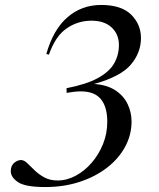

<svg xmlns="http://www.w3.org/2000/svg" viewBox="-20 -745 640 775"><path d="M212.5 -16.5Q250 -16.5 285.8 -35.8Q321.5 -55 350.2 -88.2Q379 -121.5 396 -164Q413 -206.5 413 -253.5Q413 -324.5 377.2 -354.8Q341.5 -385 264.5 -372.5L249 -370L248.5 -389Q329 -404.5 375.2 -430Q421.5 -455.5 440.8 -489.2Q460 -523 460 -563.5Q460 -606.5 430.8 -634Q401.5 -661.5 349.5 -661.5Q294 -661.5 248.8 -630.2Q203.5 -599 177.5 -524.5L167 -527Q195 -626 252.5 -675.5Q310 -725 388 -725Q470 -725 509.5 -685.8Q549 -646.5 549 -591.5Q549 -532.5 508.2 -484.2Q467.5 -436 360 -406Q412 -402.5 445.5 -380.5Q479 -358.5 495 -325.2Q511 -292 511 -254.5Q511 -200.5 485.2 -152.8Q459.5 -105 412.5 -68.5Q365.5 -32 301.8 -11Q238 10 162 10Q82 10 52.8 -9.8Q23.5 -29.5 23.5 -54Q23.5 -76 37 -87.5Q50.5 -99 65 -99Q77 -99 90 -86.5Q103 -74 119.5 -57.8Q136 -41.5 158.8 -29Q181.5 -16.5 212.5 -16.5Z"/></svg>

Font: Newsreader 72pt
Style: Italic
Weight: 400
Italic angle: -17°
Designer: Hugues Gentile
Foundry: Production Type
Version: Version 1.003; ttfautohint (v1.8.3)